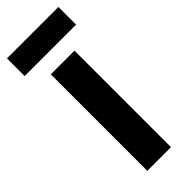

<svg xmlns="http://www.w3.org/2000/svg" viewBox="-251 -741 768 768"><g transform="rotate(-45 132.5 -357.5)"><path d="M200 0H66V-546H200ZM278 -715V-615H-13V-715Z"/></g></svg>

Font: Noto Sans Malayalam Condensed
Style: Bold
Weight: 700
Width: 3
Designer: Jelle Bosma - Monotype Design Team
Foundry: Monotype Imaging Inc.
Version: Version 2.104; ttfautohint (v1.8.4.7-5d5b)